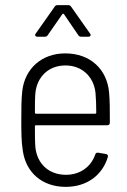

<svg xmlns="http://www.w3.org/2000/svg" viewBox="-20 -720 493 748"><path d="M229 -665 285 -583C288 -578 292 -577 297 -577H325C330 -577 333 -580 333 -583C333 -585 333 -587 331 -589L257 -694C254 -699 250 -700 245 -700H205C200 -700 196 -699 193 -694L119 -589C114 -583 118 -577 126 -577H154C159 -577 163 -578 166 -583L223 -665C224 -667 228 -667 229 -665ZM237 -39C170 -39 125 -82 118 -145C116 -167 116 -196 116 -228C116 -231 118 -232 120 -232H398C404 -232 408 -236 408 -242C408 -290 408 -327 405 -360C397 -449 333 -512 234 -512C142 -512 77 -452 67 -367C63 -334 63 -297 63 -252C63 -207 63 -168 69 -132C81 -49 143 8 236 8C319 8 379 -38 400 -108C402 -114 399 -119 393 -120L363 -125C357 -126 353 -124 351 -118C335 -71 293 -39 237 -39ZM235 -465C300 -465 345 -421 352 -359C354 -337 355 -309 355 -281C355 -278 353 -277 351 -277H120C118 -277 116 -278 116 -281C116 -310 116 -337 118 -359C125 -421 169 -465 235 -465Z"/></svg>

Font: Barlow Semi Condensed Light
Style: Regular
Weight: 300
Width: 4
Designer: Jeremy Tribby
Foundry: Tribby Type
Version: Version 1.422;hotconv 1.0.109;makeotfexe 2.5.65596